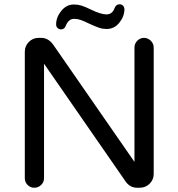

<svg xmlns="http://www.w3.org/2000/svg" viewBox="-20 -882 843 907"><path d="M706.1 -657.2V-60.1Q706.1 -33.2 686.8 -14.2Q667.5 4.9 640.1 4.9H627.9Q595.7 4.9 575.2 -22L188 -581.1V-40Q188 -21.5 174.3 -8.3Q160.6 4.9 142.1 4.9Q123.5 4.9 110.4 -8.3Q97.2 -21.5 97.2 -40V-637.2Q97.2 -664.6 116.2 -683.8Q135.3 -703.1 162.1 -703.1H174.8Q207 -703.1 230 -672.9L615.2 -117.2V-657.2Q615.2 -675.8 628.4 -689.5Q641.6 -703.1 660.2 -703.1Q678.7 -703.1 692.4 -689.5Q706.1 -675.8 706.1 -657.2ZM483.9 -745.1Q465.3 -745.1 449 -750.5Q432.6 -755.9 401.9 -770Q376 -782.7 361.1 -787.8Q346.2 -793 330.1 -793Q304.2 -793 291 -761.2Q285.2 -743.2 268.1 -743.2Q258.8 -743.2 252 -749.8Q245.1 -756.3 245.1 -766.1Q245.1 -800.3 269.5 -830.6Q293.9 -860.8 329.1 -860.8Q348.1 -860.8 365.2 -855.5Q382.3 -850.1 409.2 -836.9Q456.1 -814 482.9 -814Q509.3 -814 520 -840.8Q527.3 -861.8 544.9 -861.8Q554.7 -861.8 560.8 -855.5Q566.9 -849.1 567.9 -839.8Q567.9 -804.7 543.9 -774.9Q520 -745.1 483.9 -745.1Z"/></svg>

Font: Aka-Acid-Varela
Style: Regular
Weight: 400
Designer: Joe Prince, Avraham Cornfeld, Cyberella
Foundry: Joe Prince, Avraham Cornfeld, Cyberella
Version: Version 2.000; ttfautohint (v1.5.33-1714) -l 8 -r 50 -G 200 